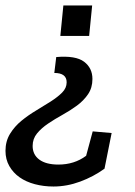

<svg xmlns="http://www.w3.org/2000/svg" viewBox="-32 -470 492 700"><path d="M375 15 349 145Q309 174 260.5 192Q212 210 163 210Q127 210 95 201.5Q63 193 39.5 176.5Q16 160 2 135.5Q-12 111 -12 80Q-12 45 4.5 18Q21 -9 46 -29.5Q71 -50 99.5 -67Q128 -84 153 -100Q178 -116 194.5 -132.5Q211 -149 211 -170Q211 -204 166 -204L173 -262Q244 -268 274.5 -245Q305 -222 305 -182Q305 -150 289 -126.5Q273 -103 248.5 -85Q224 -67 196 -51.5Q168 -36 143.5 -19.5Q119 -3 103 16.5Q87 36 87 62Q87 94 111.5 112Q136 130 181 130Q239 130 282 98L306 9ZM293 -339H188L199 -450H304Z"/></svg>

Font: Zilla Slab Medium
Style: Regular
Weight: 500
Designer: Typotheque.com
Foundry: Typotheque type foundry
Version: Version 1.1; 2017